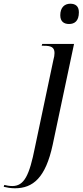

<svg xmlns="http://www.w3.org/2000/svg" viewBox="-156 -772 448 1032"><path d="M215 -643C244 -643 268 -658 268 -706C268 -740 248 -752 222 -752C191 -752 168 -732 168 -690C168 -656 188 -643 215 -643ZM-76 240C22 240 89 183 127 7L242 -536H71L68 -526H80C117 -526 137 -519 137 -487C137 -476 135 -464 131 -450L32 19C2 171 -26 228 -90 228C-104 228 -123 225 -133 222L-136 232C-120 236 -98 240 -76 240Z"/></svg>

Font: Noto Serif Display SemiCondensed
Style: Italic
Weight: 400
Width: 4
Italic angle: -12°
Designer: Monotype Design Team
Foundry: Monotype Imaging Inc.
Version: Version 2.009